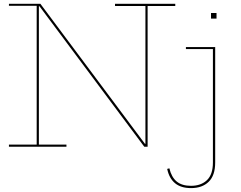

<svg xmlns="http://www.w3.org/2000/svg" viewBox="-20 -772 1269 1010"><path d="M739 0 178 -752H192.5L754 0ZM27 -741.5V-752H192.5V-739H184.5V-11.5H329.5V0H27V-11.5H173V-741.5ZM585 -740.5V-752H902V-740.5H756.5V0H742L737 -15.5H745V-740.5ZM958 -524.5H1112V82.5Q1112 151 1077.8 184.2Q1043.5 217.5 985 217.5Q931.5 217.5 900.5 191.5Q869.5 165.5 859.5 116.5L871 113.5Q882 160 909.5 182.8Q937 205.5 985 205.5Q1037 205.5 1068.5 175.8Q1100 146 1100 82.5V-514H958ZM1090 -703.5H1119V-674H1090Z"/></svg>

Font: Hepta Slab ExtraLight Thin
Style: Regular
Weight: 250
Version: Version 1.102